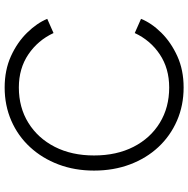

<svg xmlns="http://www.w3.org/2000/svg" viewBox="-12 -785 809 825"><g transform="rotate(-90 392.5 -372.5)"><path d="M429 12Q352 12 286.5 -16.5Q221 -45 173 -96.5Q125 -148 98.5 -218.5Q72 -289 72 -373Q72 -456 98.5 -526Q125 -596 173 -648Q221 -700 286.5 -728.5Q352 -757 429 -757Q504 -757 563.5 -730Q623 -703 664.5 -660.5Q706 -618 724 -574L663 -547Q632 -614 571.5 -655Q511 -696 429 -696Q343 -696 277 -655Q211 -614 174 -541.5Q137 -469 137 -373Q137 -276 174 -203.5Q211 -131 277 -90.5Q343 -50 429 -50Q511 -50 571.5 -90.5Q632 -131 663 -198L724 -171Q706 -126 664.5 -84Q623 -42 563.5 -15Q504 12 429 12Z"/></g></svg>

Font: Plus Jakarta Sans Light
Style: Regular
Weight: 300
Designer: Gumpita Rahayu
Foundry: Tokotype
Version: Version 2.006; ttfautohint (v1.8.4.7-5d5b)